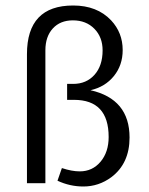

<svg xmlns="http://www.w3.org/2000/svg" viewBox="-20 -666 540 698"><path d="M189 -9 205 -55Q241 -43 270 -43Q316 -43 345.5 -78Q375 -113 375 -168Q375 -303 249 -303H224V-361H246Q294 -361 323.5 -394Q353 -427 353 -483Q353 -531 323 -561.5Q293 -592 245 -592Q199 -592 172 -562.5Q145 -533 145 -483V0H78V-469Q78 -646 246 -646Q333 -646 384 -592Q426 -547 426 -484Q426 -429 394 -389.5Q362 -350 309 -338Q451 -306 451 -166Q451 -72 385 -22Q339 12 283 12Q234 12 189 -9Z"/></svg>

Font: Tajawal
Style: Regular
Weight: 400
Designer: Boutros Fonts
Foundry: Created by Boutros International 2017
Version: Version 1.700